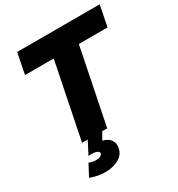

<svg xmlns="http://www.w3.org/2000/svg" viewBox="-215 -839 1123 1211"><g transform="rotate(-30 347.0 -233.5)"><path d="M308 0 278 52Q313 61 329.5 80Q346 99 346 124Q346 178 302.5 206Q259 234 197 234Q141 234 89 213L133 129Q158 139 183 139Q203 139 216.5 132Q230 125 230 114Q230 104 215.5 97.5Q201 91 179 91H155L202 0H161L272 -550H63L93 -701H694L664 -550H455L344 0Z"/></g></svg>

Font: Gontserrat
Style: Bold Italic
Weight: 700
Italic angle: -11.3°
Designer: Julieta Ulanovsky
Foundry: Julieta Ulanovsky
Version: Version 6.001